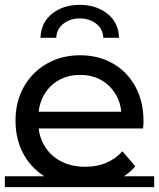

<svg xmlns="http://www.w3.org/2000/svg" viewBox="-22 -763 656 792"><path d="M327 9Q242 9 177.5 -26Q113 -61 77.5 -123Q42 -185 42 -265Q42 -344 76.5 -405Q111 -466 171.5 -500.5Q232 -535 308 -535Q385 -535 444 -501Q503 -467 536.5 -405.5Q570 -344 570 -262Q570 -256 569.5 -248Q569 -240 568 -233H117V-302H518L479 -278Q480 -329 458 -369Q436 -409 397.5 -431.5Q359 -454 308 -454Q258 -454 219 -431.5Q180 -409 158 -368.5Q136 -328 136 -276V-260Q136 -205 160.5 -163Q185 -121 229 -98Q273 -75 330 -75Q377 -75 415.5 -91Q454 -107 483 -139L536 -77Q500 -35 446.5 -13Q393 9 327 9ZM-2 -36H614V9H-2ZM145 -607Q147 -670 193 -706.5Q239 -743 307 -743Q375 -743 421 -706.5Q467 -670 469 -607H404Q403 -644 374.5 -665.5Q346 -687 307 -687Q268 -687 240 -665.5Q212 -644 210 -607Z"/></svg>

Font: Montserrat Underline Thin Medium
Style: Regular
Weight: 500
Version: Version 9.000